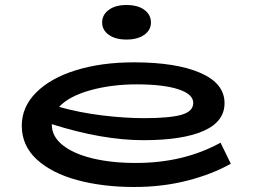

<svg xmlns="http://www.w3.org/2000/svg" viewBox="-20 -733 1012 767"><path d="M902 -79Q828 -37 728.5 -11.5Q629 14 516 14Q391 14 289 -13.5Q187 -41 127 -96Q67 -151 67 -231Q67 -306 124.5 -363.5Q182 -421 283.5 -452.5Q385 -484 515 -484Q683 -484 780 -442Q877 -400 877 -321Q877 -247 793 -210Q709 -173 553 -173Q389 -173 187 -237V-235Q187 -188 230 -153.5Q273 -119 349 -100.5Q425 -82 523 -82Q714 -82 861 -163ZM216 -306Q298 -283 388 -272Q478 -261 556 -261Q658 -261 705 -274.5Q752 -288 752 -322Q752 -357 692 -376.5Q632 -396 526 -396Q426 -396 341 -372.5Q256 -349 216 -306ZM388 -643Q388 -674 414.5 -693.5Q441 -713 485 -713Q531 -713 557 -693.5Q583 -674 583 -643Q583 -613 556.5 -594Q530 -575 485 -575Q441 -575 414.5 -594Q388 -613 388 -643Z"/></svg>

Font: BioRhyme Expanded
Style: Bold
Weight: 700
Width: 7
Designer: Aoife Mooney
Foundry: Aoife Mooney Type
Version: Version 1.000